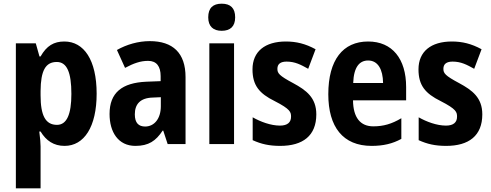

<svg xmlns="http://www.w3.org/2000/svg" viewBox="-20 -781 2663 1041"><path d="M329 -556C272 -556 233 -533 200 -475H194L174 -546H66V240H200V13C200 -4 198 -30 193 -68H200C230 -18 272 10 330 10C436 10 504 -93 504 -273C504 -456 435 -556 329 -556ZM288 -445C343 -445 367 -388 367 -272C367 -161 342 -104 289 -104C226 -104 200 -156 200 -264V-288C201 -397 226 -445 288 -445Z M792 -558C730 -558 667 -540 614 -510L658 -413C705 -438 742 -451 783 -451C829 -451 851 -421 851 -368V-341L773 -338C642 -332 574 -279 574 -163C574 -65 621 10 714 10C786 10 825 -17 862 -73H865L889 0H986V-363C986 -494 917 -558 792 -558ZM808 -252 852 -254V-205C852 -137 816 -95 767 -95C732 -95 711 -114 711 -161C711 -216 740 -250 808 -252Z M1182 -761C1135 -761 1109 -738 1109 -687C1109 -637 1137 -614 1182 -614C1228 -614 1255 -637 1255 -687C1255 -737 1230 -761 1182 -761ZM1249 -546H1115V0H1249Z M1695 -161C1695 -252 1640 -292 1570 -330C1493 -371 1484 -384 1484 -408C1484 -434 1501 -447 1534 -447C1580 -447 1611 -430 1651 -408L1691 -514C1636 -544 1586 -556 1530 -556C1417 -556 1349 -502 1349 -405C1349 -318 1386 -274 1469 -233C1555 -189 1558 -173 1558 -148C1558 -118 1539 -100 1498 -100C1448 -100 1392 -121 1350 -145V-21C1396 0 1440 10 1499 10C1622 10 1695 -45 1695 -161Z M1976 -556C1839 -556 1760 -456 1760 -270C1760 -93 1839 10 1995 10C2058 10 2109 -2 2156 -28V-140C2104 -109 2059 -96 2004 -96C1934 -96 1895 -143 1894 -237H2182V-309C2182 -462 2107 -556 1976 -556ZM1976 -453C2029 -453 2056 -405 2057 -331H1895C1898 -419 1930 -453 1976 -453Z M2595 -161C2595 -252 2540 -292 2470 -330C2393 -371 2384 -384 2384 -408C2384 -434 2401 -447 2434 -447C2480 -447 2511 -430 2551 -408L2591 -514C2536 -544 2486 -556 2430 -556C2317 -556 2249 -502 2249 -405C2249 -318 2286 -274 2369 -233C2455 -189 2458 -173 2458 -148C2458 -118 2439 -100 2398 -100C2348 -100 2292 -121 2250 -145V-21C2296 0 2340 10 2399 10C2522 10 2595 -45 2595 -161Z"/></svg>

Font: Noto Sans Gujarati UI Condensed
Style: Bold
Weight: 700
Width: 3
Designer: Jelle Bosma - Monotype Design Team, Universal Thirst
Foundry: Monotype Imaging Inc.
Version: Version 2.106